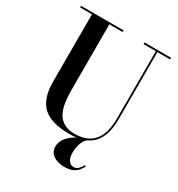

<svg xmlns="http://www.w3.org/2000/svg" viewBox="-221 -894 1167 1256"><g transform="rotate(30 363.0 -266.0)"><path d="M701.5 -750V-737.5H605.5V-230Q605.5 -106.5 549.8 -46Q494 14.5 373 14.5Q237 14.5 174 -43Q111 -100.5 111 -230V-737.5H21.5V-750H342.5V-737.5H242.5V-240Q242.5 -190.5 249 -147.5Q255.5 -104.5 272.8 -72.2Q290 -40 321.8 -21.8Q353.5 -3.5 404 -3.5Q463.5 -3.5 505.8 -26.8Q548 -50 570.8 -100Q593.5 -150 593.5 -230V-737.5H501V-750ZM453 217.5Q423 217.5 396.5 208.5Q370 199.5 353 180.5Q336 161.5 336 131.5Q336 101.5 351 77.5Q366 53.5 390 34.8Q414 16 442 2.8Q470 -10.5 496 -18.5L500 -10.5Q488 -3.5 477.2 13Q466.5 29.5 459.8 54Q453 78.5 453 109Q453 145 467.2 166.5Q481.5 188 504.5 188Q527 188 540.5 173.8Q554 159.5 565.5 139.5L574 145Q567 159 554 176Q541 193 517 205.2Q493 217.5 453 217.5Z"/></g></svg>

Font: Bodoni Moda 18pt SemiBold
Style: Regular
Weight: 600
Designer: Owen Earl
Foundry: indestructible type
Version: Version 2.005